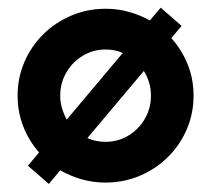

<svg xmlns="http://www.w3.org/2000/svg" viewBox="-20 -453 540 491"><path d="M250 13.9Q218.1 13.9 188.9 5.6Q159.7 -2.8 134 -17.4L104.9 17.4L51.4 -29.2L79.9 -63.2Q54.2 -92.4 39.6 -129.5Q25 -166.7 25 -208.3Q25 -254.2 42.4 -294.4Q59.7 -334.7 90.6 -365.3Q121.5 -395.8 162.5 -413.2Q203.5 -430.6 250 -430.6Q281.2 -430.6 309.7 -422.6Q338.2 -414.6 363.2 -400.7L391 -433.3L444.4 -386.8L418.1 -355.6Q444.4 -326.4 459.7 -288.9Q475 -251.4 475 -208.3Q475 -162.5 457.6 -122.2Q440.3 -81.9 409.4 -51.4Q378.5 -20.8 337.5 -3.5Q296.5 13.9 250 13.9ZM150.7 -147.2 293.8 -317.4Q284 -322.2 272.9 -324.3Q261.8 -326.4 250 -326.4Q218.1 -326.4 191.7 -310.4Q165.3 -294.4 149.7 -267.7Q134 -241 134 -208.3Q134 -191.7 138.5 -176.4Q143.1 -161.1 150.7 -147.2ZM250 -90.3Q281.9 -90.3 308.3 -106.2Q334.7 -122.2 350.3 -149Q366 -175.7 366 -208.3Q366 -226.4 361.1 -242.4Q356.2 -258.3 347.9 -271.5L203.5 -100Q213.9 -95.1 225.7 -92.7Q237.5 -90.3 250 -90.3Z"/></svg>

Font: Afacad Flux
Style: Regular
Weight: 400
Designer: Kristian Moeller
Foundry: Dicotype
Version: Version 1.100